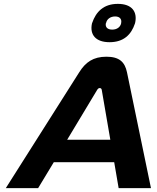

<svg xmlns="http://www.w3.org/2000/svg" viewBox="-20 -972 811 992"><path d="M389 -598 10 0H177L258 -134H570L593 0H760L636 -599C625 -651 597 -679 530 -679C462 -679 422 -651 389 -598ZM327 -250 481 -506C486 -515 491 -517 495 -517C500 -517 505 -515 506 -506L550 -250ZM455 -850C443 -792 475 -754 546 -754C619 -754 658 -793 677 -850L678 -853C691 -911 662 -952 589 -952C516 -952 476 -912 456 -853ZM527 -852 528 -853C532 -873 550 -887 575 -887C599 -887 610 -873 606 -853V-852C602 -832 584 -819 560 -819C535 -819 523 -832 527 -852Z"/></svg>

Font: LT Wave Bold
Style: Italic
Weight: 700
Designer: Daniel Lyons
Version: Version 2.5 (Glyphs App)